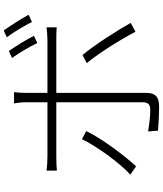

<svg xmlns="http://www.w3.org/2000/svg" viewBox="59 -907 882 1040"><g transform="rotate(-90 500.0 -387.0)"><path d="M826 -644C805 -686 769 -744 744 -780L706 -763C733 -725 768 -666 787 -626ZM266 -384C228 -305 140 -182 74 -122L119 -91C177 -153 270 -277 310 -361ZM801 -523C823 -523 848 -523 872 -521V-576C848 -573 821 -571 800 -571H517V-690C517 -709 519 -738 521 -752H460C463 -738 466 -710 466 -690V-571H173C142 -571 122 -573 96 -576V-520C121 -522 143 -523 174 -523H466V-54C466 -27 454 -14 426 -14C399 -14 352 -18 308 -26L312 28C347 31 407 34 442 34C497 34 517 12 517 -37V-523ZM678 -358C732 -294 810 -168 848 -94L896 -120C855 -193 776 -317 722 -381ZM818 -791C846 -754 879 -699 901 -655L940 -673C920 -711 881 -771 855 -808Z"/></g></svg>

Font: Noto Sans CJK Light
Style: Regular
Weight: 300
Designer: Ryoko NISHIZUKA (kana & ideographs); Paul D. Hunt (Latin, Greek & Cyrillic); Wenlong ZHANG (bopomofo); Sandoll Communica
Foundry: Adobe Systems Incorporated
Version: Version 1.000;PS 1;hotconv 1.0.78;makeotf.lib2.5.61930